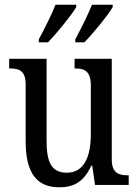

<svg xmlns="http://www.w3.org/2000/svg" viewBox="-20 -786 588 816"><path d="M300 -619V-606H339C378 -647 439 -721 459 -756V-766H371C353 -721 326 -668 300 -619ZM145 -619V-606H184C223 -647 284 -721 304 -756V-766H216C198 -721 171 -668 145 -619ZM232 10C290 10 335 -10 368 -82H372L384 0H527V-41H523C486 -41 455 -49 455 -109V-536H297V-495H300C337 -495 366 -486 366 -422V-215C366 -118 336 -52 264 -52C197 -52 178 -99 178 -189V-536H19V-495H23C60 -495 89 -486 89 -427V-186C89 -48 138 10 232 10Z"/></svg>

Font: Noto Serif Ethiopic Cn
Style: Regular
Weight: 400
Width: 3
Designer: Monotype Design Team
Foundry: Monotype Imaging Inc.
Version: Version 2.102